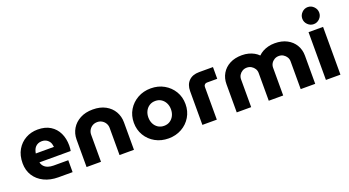

<svg xmlns="http://www.w3.org/2000/svg" viewBox="-54 -1340 3519 1938"><g transform="rotate(-20 1705.5 -371.0)"><path d="M326 0Q239 0 173 -32.5Q107 -65 70.5 -122.5Q34 -180 34 -256Q34 -340 69 -400Q104 -460 162.5 -492.5Q221 -525 292 -525Q373 -525 427.5 -491Q482 -457 510 -398.5Q538 -340 538 -265Q538 -252 536.5 -234.5Q535 -217 533 -207H197Q203 -181 220 -163Q237 -145 263 -136.5Q289 -128 321 -128H478V0ZM193 -304H388Q386 -320 382 -335Q378 -350 369.5 -361.5Q361 -373 350 -381.5Q339 -390 324.5 -395Q310 -400 292 -400Q269 -400 251 -392Q233 -384 221 -370.5Q209 -357 202.5 -339.5Q196 -322 193 -304Z M628 0V-295Q628 -359 659 -411Q690 -463 747.5 -494Q805 -525 884 -525Q964 -525 1020.5 -494Q1077 -463 1107 -411Q1137 -359 1137 -295V0H982V-291Q982 -318 969 -340.5Q956 -363 933.5 -376.5Q911 -390 883 -390Q854 -390 831.5 -376.5Q809 -363 796 -340.5Q783 -318 783 -291V0Z M1507 12Q1428 12 1365 -23Q1302 -58 1265.5 -119Q1229 -180 1229 -256Q1229 -333 1265.5 -393.5Q1302 -454 1365 -489.5Q1428 -525 1507 -525Q1586 -525 1648.5 -489.5Q1711 -454 1747.5 -393.5Q1784 -333 1784 -256Q1784 -180 1747.5 -119Q1711 -58 1648 -23Q1585 12 1507 12ZM1507 -123Q1544 -123 1571 -141Q1598 -159 1613 -189Q1628 -219 1628 -257Q1628 -294 1613 -324Q1598 -354 1571 -372Q1544 -390 1507 -390Q1470 -390 1442.5 -372Q1415 -354 1400 -324Q1385 -294 1385 -257Q1385 -219 1400 -189Q1415 -159 1442.5 -141Q1470 -123 1507 -123Z M1872 0V-362Q1872 -432 1912 -472Q1952 -512 2023 -512H2172V-386H2061Q2047 -386 2037 -376.5Q2027 -367 2027 -352V0Z M2241 0V-303Q2241 -366 2270.5 -416.5Q2300 -467 2355 -496Q2410 -525 2486 -525Q2524 -525 2556 -516.5Q2588 -508 2614.5 -493.5Q2641 -479 2660 -459H2662Q2682 -479 2708.5 -493.5Q2735 -508 2767.5 -516.5Q2800 -525 2838 -525Q2914 -525 2969 -496Q3024 -467 3054 -416.5Q3084 -366 3084 -303V0H2928V-298Q2928 -323 2915.5 -343.5Q2903 -364 2882 -377Q2861 -390 2834 -390Q2807 -390 2785.5 -377Q2764 -364 2752 -343.5Q2740 -323 2740 -298V0H2585V-298Q2585 -323 2572.5 -343.5Q2560 -364 2538.5 -377Q2517 -390 2490 -390Q2463 -390 2441.5 -377Q2420 -364 2408 -343.5Q2396 -323 2396 -298V0Z M3199 0V-513H3355V0ZM3277 -571Q3240 -571 3213 -598Q3186 -625 3186 -662Q3186 -699 3213 -726.5Q3240 -754 3277 -754Q3314 -754 3341 -726.5Q3368 -699 3368 -662Q3368 -625 3341 -598Q3314 -571 3277 -571Z"/></g></svg>

Font: MuseoModerno Thin
Style: Bold
Weight: 700
Version: Version 1.003